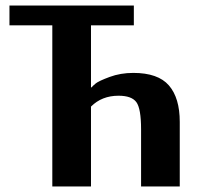

<svg xmlns="http://www.w3.org/2000/svg" viewBox="-20 -670 735 690"><path d="M168 0V-579H14V-650H461V-579H307V-356H309Q314 -362 324.5 -370.5Q335 -379 374 -393.5Q413 -408 459 -408Q548 -408 587 -363Q626 -318 626 -232V0H487V-205Q487 -280 470 -303Q453 -326 406 -326Q346 -326 307 -287V0Z"/></svg>

Font: Arsenal
Style: Bold
Weight: 700
Designer: Andrij Shevchenko
Foundry: Stairsfor
Version: Version 2.001;PS 002.001;hotconv 1.0.88;makeotf.lib2.5.64775